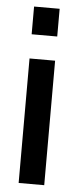

<svg xmlns="http://www.w3.org/2000/svg" viewBox="-52 -729 310 759"><g transform="rotate(5 103.0 -350.0)"><path d="M52 -590V-700H153.5V-590ZM52 0V-494H153.5V0Z"/></g></svg>

Font: Cabin Condensed Medium
Style: Regular
Weight: 500
Width: 3
Designer: Pablo Impallari
Foundry: Pablo Impallari. http://www.impallari.com Igino Marini. http://www.ikern.com
Version: Version 3.001; ttfautohint (v1.8.3)